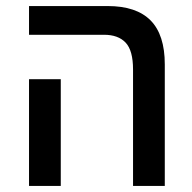

<svg xmlns="http://www.w3.org/2000/svg" viewBox="-20 -615 636 635"><path d="M420 0V-385Q420 -448 395.5 -474Q371 -500 324 -500H76V-595H336Q431 -595 478 -547.5Q525 -500 525 -402V0ZM76 0V-353H181V0Z"/></svg>

Font: Noto Sans Hebrew SemiCondensed Medium
Style: Regular
Weight: 500
Width: 4
Designer: Monotype Design Team
Foundry: Monotype Imaging Inc.
Version: Version 2.003